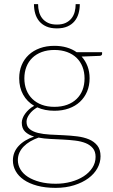

<svg xmlns="http://www.w3.org/2000/svg" viewBox="-20 -723 546 930"><path d="M243.5 -205.5Q278 -205.5 305.2 -215.5Q332.5 -225.5 351.2 -243.8Q370 -262 379.8 -287.2Q389.5 -312.5 389.5 -343.5Q389.5 -374 379.5 -399.5Q369.5 -425 350.8 -443Q332 -461 304.8 -471Q277.5 -481 243.5 -481Q209.5 -481 182.5 -471Q155.5 -461 136.8 -443Q118 -425 108 -399.5Q98 -374 98 -343.5Q98 -312.5 108 -287.2Q118 -262 136.8 -243.8Q155.5 -225.5 182.5 -215.5Q209.5 -205.5 243.5 -205.5ZM443 37Q443 11 429.8 -5Q416.5 -21 394.8 -29.8Q373 -38.5 344.5 -42Q316 -45.5 285.2 -47Q254.5 -48.5 223.8 -50Q193 -51.5 166.5 -56.5Q144.5 -48.5 126.2 -37.8Q108 -27 94.8 -13.5Q81.5 0 74 16.5Q66.5 33 66.5 52.5Q66.5 76.5 79 97.5Q91.5 118.5 115.2 133.8Q139 149 173 158Q207 167 250 167Q289 167 324 157.5Q359 148 385.5 130.8Q412 113.5 427.5 89.5Q443 65.5 443 37ZM474.5 -470V-462Q474.5 -458 471.5 -455.5Q468.5 -453 464 -452.5L375.5 -449Q394 -428.5 404 -402Q414 -375.5 414 -344Q414 -308.5 401.8 -279.5Q389.5 -250.5 367.2 -229.8Q345 -209 313.5 -197.8Q282 -186.5 243.5 -186.5Q196.5 -186.5 160.5 -203Q137 -189.5 122.8 -170.2Q108.5 -151 108.5 -133.5Q108.5 -110 124 -97.5Q139.5 -85 164.5 -79Q189.5 -73 221.8 -71.2Q254 -69.5 287.8 -68Q321.5 -66.5 353.8 -62.5Q386 -58.5 411 -48Q436 -37.5 451.5 -18Q467 1.5 467 34Q467 64 451.8 91.8Q436.5 119.5 408 140.5Q379.5 161.5 339.2 174.2Q299 187 249.5 187Q199 187 160.2 176.5Q121.5 166 95.2 147.8Q69 129.5 55.8 105.5Q42.5 81.5 42.5 54.5Q42.5 14 70 -15.8Q97.5 -45.5 145 -61.5Q118 -69.5 101.8 -85Q85.5 -100.5 85.5 -129Q85.5 -139 89.8 -150.2Q94 -161.5 101.8 -172.2Q109.5 -183 120.5 -193Q131.5 -203 145.5 -210.5Q111 -230.5 92 -264.8Q73 -299 73 -344Q73 -379 85 -407.8Q97 -436.5 119.2 -457.2Q141.5 -478 173 -489.5Q204.5 -501 243.5 -501Q276 -501 303.2 -493Q330.5 -485 351.5 -470ZM255.5 -585.5Q225.5 -585.5 204.5 -594.8Q183.5 -604 170 -620.2Q156.5 -636.5 150.5 -657.8Q144.5 -679 144.5 -703H164.5Q164.5 -683.5 169.2 -665.5Q174 -647.5 184.8 -634Q195.5 -620.5 212.8 -612.2Q230 -604 255.5 -604Q281 -604 298.2 -612.2Q315.5 -620.5 326.2 -634Q337 -647.5 341.8 -665.5Q346.5 -683.5 346.5 -703H366.5Q366.5 -679 360.5 -657.8Q354.5 -636.5 341 -620.2Q327.5 -604 306.5 -594.8Q285.5 -585.5 255.5 -585.5Z"/></svg>

Font: Lato 2
Style: Regular
Weight: 200
Designer: Lukasz Dziedzic with Adam Twardoch and Botio Nikoltchev
Foundry: tyPoland Lukasz Dziedzic
Version: Version 2.015; 2015-08-06; http://www.latofonts.com/